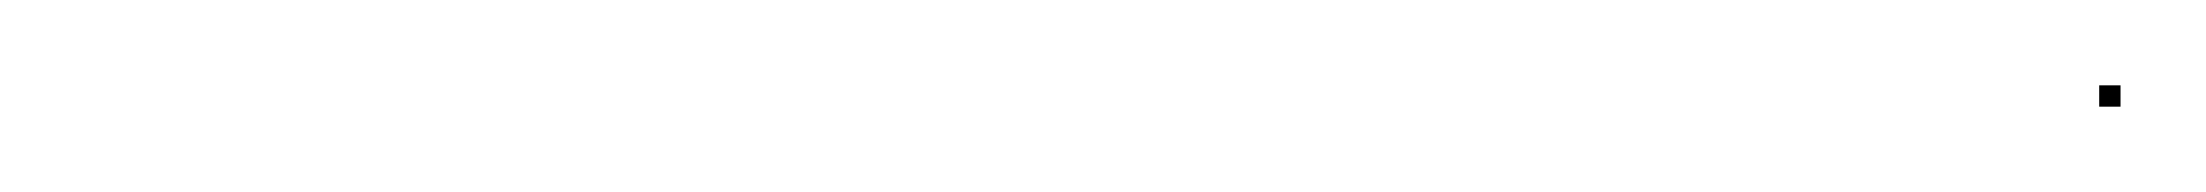

<svg xmlns="http://www.w3.org/2000/svg" viewBox="-20 -563 517 45"><path d="M472 -538V-543H477V-538Z"/></svg>

Font: FRB American Cursive Just Beginnings
Style: Italic
Weight: 400
Italic angle: -25°
Version: Version 2.0;Modular Font Editor K font №1